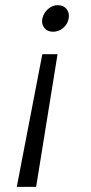

<svg xmlns="http://www.w3.org/2000/svg" viewBox="-20 -581 352 744"><path d="M203 -371 120 143H45L144 -371ZM144 -509Q149 -531 166 -546Q183 -561 204 -561Q226 -561 238 -546Q250 -531 246 -509Q242 -487 224.5 -472.5Q207 -458 186 -458Q164 -458 152 -472.5Q140 -487 144 -509Z"/></svg>

Font: Poppins Light
Style: Italic
Weight: 300
Italic angle: -10°
Designer: Ninad Kale (Devanagari), Jonny Pinhorn (Latin)
Foundry: Indian Type Foundry
Version: Version 3.200;PS 1.000;hotconv 16.6.54;makeotf.lib2.5.65590